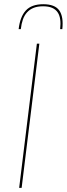

<svg xmlns="http://www.w3.org/2000/svg" viewBox="-20 -912 324 932"><path d="M70.5 0ZM85 0H73L159 -700H171ZM190 -891.5Q246.5 -891.5 267.8 -861.2Q289 -831 282.5 -770.5H272Q275 -797 272.2 -817.5Q269.5 -838 259.8 -852.2Q250 -866.5 232.8 -874Q215.5 -881.5 189 -881.5Q162.5 -881.5 143.5 -874Q124.5 -866.5 111.5 -852.2Q98.5 -838 91.2 -817.5Q84 -797 81 -770.5H70.5Q77.5 -831 105.5 -861.2Q133.5 -891.5 190 -891.5Z"/></svg>

Font: Lato Hairline
Style: Italic
Weight: 100
Italic angle: -7°
Designer: Lukasz Dziedzic
Foundry: tyPoland Lukasz Dziedzic
Version: Version 2.007; 2014-02-27